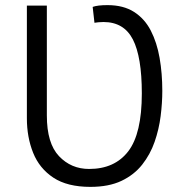

<svg xmlns="http://www.w3.org/2000/svg" viewBox="-20 -715 726 750"><path d="M333 15Q243 15 188.5 -21Q134 -57 109.5 -118Q85 -179 85 -253V-693H163V-264Q163 -155 210.5 -105Q258 -55 328 -55Q428 -55 481 -124Q534 -193 534 -350Q534 -493 499 -561Q464 -629 384 -629Q374 -629 364 -628Q354 -627 349 -626L342 -688Q361 -695 400 -695Q462 -695 503.5 -668.5Q545 -642 569 -595.5Q593 -549 603.5 -488.5Q614 -428 614 -360Q614 -313 607.5 -261.5Q601 -210 584 -161Q567 -112 535.5 -72Q504 -32 454.5 -8.5Q405 15 333 15Z"/></svg>

Font: Ubuntu Sans
Style: Regular
Weight: 400
Designer: Dalton Maag Ltd
Foundry: Dalton Maag Ltd
Version: Version 1.006; ttfautohint (v1.8.4.7-5d5b)